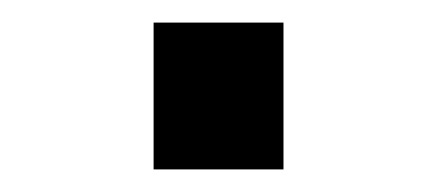

<svg xmlns="http://www.w3.org/2000/svg" viewBox="-20 -356 387 170"><path d="M116 -206H231V-336H116Z"/></svg>

Font: Custom Plus Jakarta Sans SemiBold
Style: Regular
Weight: 600
Designer: Gumpita Rahayu & FullSphere
Foundry: Tokotype & FullSphere
Version: Version 1.001;hotconv 1.0.117;makeotfexe 2.5.65602